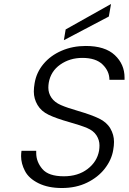

<svg xmlns="http://www.w3.org/2000/svg" viewBox="-20 -938 646 965"><path d="M527 -855 301 -736 310 -790 538 -918ZM291 7Q222 7 173.5 -17Q125 -41 105.5 -78.5Q86 -116 86 -153Q86 -166 88 -180H162Q162 -174 162 -169Q162 -125 193 -88.5Q224 -52 301 -52Q372 -52 420 -88.5Q468 -125 478 -181Q480 -195 480 -207Q480 -234 465 -257.5Q450 -281 418 -294.5Q386 -308 329 -324Q262 -343 224.5 -361Q187 -379 168.5 -410.5Q150 -442 150 -478Q150 -497 154 -520Q163 -574 198.5 -616.5Q234 -659 289.5 -683Q345 -707 411 -707Q508 -707 557 -661Q606 -615 606 -548Q606 -542 606 -537H530Q530 -580 496 -613.5Q462 -647 394 -647Q331 -647 283 -613.5Q235 -580 225 -522Q223 -509 223 -497Q223 -470 238.5 -447Q254 -424 286 -410Q318 -396 374 -380Q439 -361 477.5 -342.5Q516 -324 534.5 -292.5Q553 -261 553 -225Q553 -206 549 -184Q541 -135 507 -91Q473 -47 417.5 -20Q362 7 291 7Z"/></svg>

Font: Fz Poppins Light
Style: Italic
Weight: 300
Italic angle: -10°
Designer: Ninad Kale (Devanagari), Jonny Pinhorn (Latin)
Foundry: Indian Type Foundry
Version: Vit hóa bi Vntype.Com & FontZin.Com